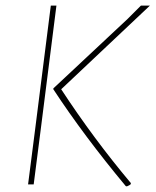

<svg xmlns="http://www.w3.org/2000/svg" viewBox="-20 -657 554 684"><path d="M514 -637 198 -339Q314 -162 446 -5V-1Q442 3 432 7L428 6Q279 -173 170 -339V-342L435 -590L482 -637ZM181 -637 125 -195 100 0H80L105 -195L161 -637Z"/></svg>

Font: Alegreya Sans Thin
Style: Italic
Weight: 100
Italic angle: -7°
Designer: Juan Pablo del Peral
Foundry: Huerta Tipografica
Version: Version 2.007